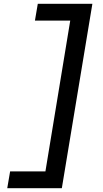

<svg xmlns="http://www.w3.org/2000/svg" viewBox="-20 -843 540 1006"><path d="M18 143 33 55H218L348 -735H163L178 -823H464L304 143Z"/></svg>

Font: Iosevka Semibold Oblique
Style: Regular
Weight: 600
Italic angle: -9°
Monospace: yes
Designer: Belleve Invis
Foundry: Belleve Invis
Version: Version 32.5.0; ttfautohint (v1.8.4)